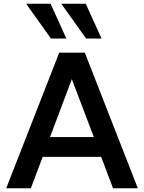

<svg xmlns="http://www.w3.org/2000/svg" viewBox="-20 -1001 767 1021"><path d="M362 -580 479 -272H246ZM581 0H713L431 -721H295L13 0H144L207 -167H518ZM251 -796H333L249 -981H119ZM438 -796H520L436 -981H306Z"/></svg>

Font: Perun SemiBold
Style: Regular
Weight: 600
Foundry: Copyright (c) Stefan Peev, Context Ltd, 2016
Version: Version 1.089